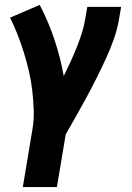

<svg xmlns="http://www.w3.org/2000/svg" viewBox="-20 -548 540 783"><path d="M73 215 112 -19Q119 -60 117.5 -100Q116 -140 111.5 -179.5Q107 -219 98 -257.5Q89 -296 77.5 -333Q66 -370 52 -406Q38 -442 21 -476L142 -528Q177 -461 201.5 -388Q226 -315 240 -238Q254 -266 267 -294.5Q280 -323 291.5 -351.5Q303 -380 312.5 -409Q322 -438 327 -468L336 -520H474L465 -468Q458 -427 443.5 -386.5Q429 -346 411 -307Q393 -268 373.5 -229Q354 -190 333 -151.5Q312 -113 291 -75.5Q270 -38 248 0L212 215Z"/></svg>

Font: Iosevka Curly Heavy
Style: Italic
Weight: 900
Italic angle: -9°
Monospace: yes
Designer: Belleve Invis
Foundry: Belleve Invis
Version: Version 22.1.2; ttfautohint (v1.8.4)